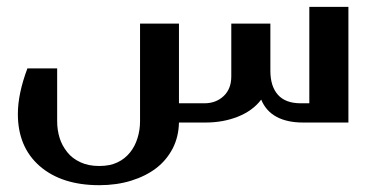

<svg xmlns="http://www.w3.org/2000/svg" viewBox="-20 -358 1103 561"><path d="M502.9 -289.1V-56.2H577.1Q611.3 -56.2 633.8 -77.6Q655.8 -98.6 655.8 -134.8V-289.1H770V-150.9Q770 -106 792 -81.1Q814 -56.2 858.9 -56.2H883.8V-337.9H998V0H865.2Q819.8 0 789.1 -16.1Q757.3 -32.7 743.2 -66.9Q717.8 -33.7 673.8 -16.6Q631.3 0 581.1 0H502.9Q502 42 484.4 76.2Q466.3 110.4 436.5 133.3Q405.8 156.7 363.3 169.9Q320.8 183.1 270 183.1Q160.2 183.1 95.7 127Q32.2 71.3 32.2 -24.9Q32.2 -84 60.1 -158.2H147V-3.9Q147 22 154.3 45.4Q161.1 67.4 176.8 86.9Q190.9 105 215.3 116.2Q238.3 127 270 127Q301.8 127 323.7 116.2Q345.2 106 360.4 86.9Q374.5 69.3 381.8 45.4Q389.2 22 389.2 -3.9V-289.1Z"/></svg>

Font: SimahzazaarabicW05-Medium
Style: Regular
Weight: 500
Designer: Ahmed zaza
Foundry: Ahmed zaza
Version: Version 1.001